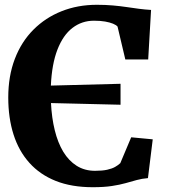

<svg xmlns="http://www.w3.org/2000/svg" viewBox="-20 -771 706 802"><path d="M367.5 11Q279 11 213 -15.2Q147 -41.5 102.8 -90.8Q58.5 -140 36.5 -209.2Q14.5 -278.5 14.5 -363.5Q14.5 -453.5 42 -525.2Q69.5 -597 119.8 -647.2Q170 -697.5 237.5 -724.2Q305 -751 384.5 -751Q421 -751 451.8 -748.2Q482.5 -745.5 509.2 -741.5Q536 -737.5 561 -734.2Q586 -731 611 -729.5L599 -522.5H503.5L471 -660Q465.5 -666.5 452.2 -672Q439 -677.5 419.2 -681Q399.5 -684.5 372.5 -684.5Q322 -684.5 282.8 -654.5Q243.5 -624.5 220 -564Q196.5 -503.5 192.5 -413.5L483.5 -421V-333.5L193 -340.5Q196 -278.5 208.8 -226.8Q221.5 -175 244.2 -137.2Q267 -99.5 300.2 -78.5Q333.5 -57.5 377 -57.5Q407.5 -57.5 427.8 -62Q448 -66.5 460.8 -73.8Q473.5 -81 482.5 -89.5L528 -197.5L618 -189L598 -27Q573 -25 551.2 -19Q529.5 -13 504.8 -6Q480 1 447 6Q414 11 367.5 11Z"/></svg>

Font: Merriweather ExtraBold
Style: Regular
Weight: 800
Version: Version 2.100